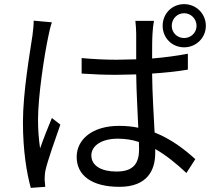

<svg xmlns="http://www.w3.org/2000/svg" viewBox="-20 -861 1040 929"><path d="M231 -753 143 -761C143 -739 140 -712 137 -689C125 -607 91 -416 91 -269C91 -133 109 -24 129 48L199 43C198 32 197 17 196 8C196 -4 197 -23 200 -37C211 -86 248 -189 272 -258L231 -290C214 -250 190 -189 174 -143C167 -192 164 -234 164 -283C164 -394 194 -593 214 -686C217 -704 225 -736 231 -753ZM811 -736C811 -770 837 -797 871 -797C904 -797 931 -770 931 -736C931 -703 904 -677 871 -677C837 -677 811 -703 811 -736ZM767 -736C767 -678 812 -632 871 -632C929 -632 976 -678 976 -736C976 -795 929 -841 871 -841C812 -841 767 -795 767 -736ZM652 -174 653 -140C653 -73 628 -31 544 -31C472 -31 422 -58 422 -109C422 -158 475 -190 549 -190C585 -190 620 -185 652 -174ZM725 -760H635C637 -742 639 -715 639 -698V-574L544 -572C486 -572 432 -575 375 -580V-505C434 -501 486 -499 543 -499L639 -501C640 -418 646 -320 649 -243C620 -249 589 -252 556 -252C425 -252 351 -185 351 -102C351 -12 424 43 558 43C693 43 731 -38 731 -120V-140C782 -111 832 -71 882 -24L925 -91C873 -138 809 -188 728 -220C724 -304 717 -404 716 -505C776 -509 834 -515 889 -524V-601C836 -591 777 -583 716 -578C716 -625 716 -672 718 -699C719 -719 721 -739 725 -760Z"/></svg>

Font: Source Han Sans KR
Style: Regular
Weight: 400
Designer: Ryoko NISHIZUKA 西塚涼子 (kana, bopomofo & ideographs); Paul D. Hunt (Latin, Greek & Cyrillic); Sandoll Communications 산돌커뮤니
Foundry: Adobe
Version: Version 2.004;hotconv 1.0.118;makeotfexe 2.5.65603